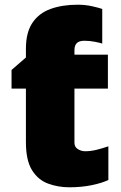

<svg xmlns="http://www.w3.org/2000/svg" viewBox="-20 -785 514 815"><path d="M310 -765Q342 -765 371 -758.5Q400 -752 414 -747V-600Q406 -603 383.5 -607.5Q361 -612 338 -612Q316 -612 306 -602Q296 -592 296 -572V-553H438V-409H296V-179Q296 -161 310.5 -152Q325 -143 342 -143Q365 -143 389.5 -149Q414 -155 440 -164V-21Q413 -8 369.5 1Q326 10 274 10Q227 10 184.5 -5.5Q142 -21 116 -62.5Q90 -104 90 -182V-409H29V-488L90 -541V-578Q90 -647 117.5 -688Q145 -729 194.5 -747Q244 -765 310 -765Z"/></svg>

Font: Noto Sans Display Black
Style: Regular
Weight: 900
Designer: Monotype Design Team
Foundry: Monotype Imaging Inc.
Version: Version 2.003